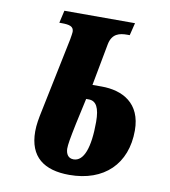

<svg xmlns="http://www.w3.org/2000/svg" viewBox="-81 -784 763 862"><g transform="rotate(10 300.0 -353.0)"><path d="M292 8C451 8 548 -87 548 -239C548 -364 462 -408 367 -408H325L361 -600C371 -650 405 -657 440 -657H451L465 -714H143L130 -657H140C176 -657 196 -652 196 -627C196 -621 194 -611 191 -592L121 -253C114 -220 108 -189 108 -158C108 -42 177 8 292 8ZM299 -64C274 -64 264 -83 263 -106C263 -126 268 -154 282 -222L308 -341H320C354 -341 370 -311 370 -247C370 -130 346 -64 299 -64Z"/></g></svg>

Font: Noto Serif ExtraCondensed Black
Style: Italic
Weight: 900
Width: 2
Italic angle: -12°
Designer: Monotype Design Team
Foundry: Monotype Imaging Inc.
Version: Version 2.014